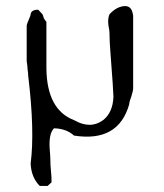

<svg xmlns="http://www.w3.org/2000/svg" viewBox="-20 -463 540 633"><path d="M150 138 137 150H111Q83 122 81 76Q88 23 86 -49.5Q84 -122 73 -213Q73 -217 72.5 -222Q72 -227 71 -234Q70 -252 68 -261V-378Q68 -383 78 -406Q81 -412 81 -416Q83 -431 106 -431L120 -416Q120 -416 121.5 -412.5Q123 -409 125 -402Q127 -399 129 -396Q131 -393 133 -391V-236Q135 -101 224 -67Q278 -36 320 -67Q352 -92 354 -144Q354 -152 351.5 -189Q349 -226 344 -291Q341 -329 341 -353Q341 -363 338 -376Q334 -400 341 -416Q365 -442 392 -443Q414 -443 418 -416Q419 -413 419 -410Q419 -407 419 -405V-170Q419 -165 413 -145Q406 -127 406 -119Q370 7 224 -16Q199 -39 158 -40Q140 -22 144 30Q145 42 145.5 50Q146 58 146 63Q146 73 146.5 82Q147 91 148 100Q149 110 149.5 119Q150 128 150 138Z"/></svg>

Font: New Tegomin
Style: Regular
Weight: 400
Designer: Kyosuke Nagai
Version: Version 1.000